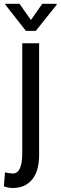

<svg xmlns="http://www.w3.org/2000/svg" viewBox="-35 -750 311 984"><path d="M165.5 -528.3H79.1V35.6C79.1 104.7 62.8 139.2 30.3 139.2C26.4 139.2 19.6 138.5 10 137.2C0.4 135.9 -6 134.4 -9.3 132.8L-15.1 204.6C-1.1 210.4 14 213.4 30.3 213.4C72.9 213.4 106.1 198.9 129.9 169.9C153.6 141 165.5 98.8 165.5 43.5ZM123.5 -647.5 64.9 -730.5H-7.3V-725.6L97.7 -591.8H148.4L255.4 -725.6V-730.5H181.6Z"/></svg>

Font: Roboto Condensed
Style: Regular
Weight: 400
Designer: Google
Version: Version 2.134; 2016